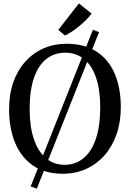

<svg xmlns="http://www.w3.org/2000/svg" viewBox="-20 -1008 762 1126"><path d="M524.9 -833.6 560.9 -819.6 195.9 98.4 159.9 85.4ZM354.6 11Q247.4 12.4 175.9 -35.8Q104.4 -84 68.8 -169.9Q33.3 -255.8 33.3 -367.3Q33.3 -455.5 58.4 -526.4Q83.6 -597.2 129.2 -647.6Q174.9 -697.9 236.3 -724.7Q297.6 -751.4 369.7 -751.4Q475.5 -751.3 546.3 -705.3Q617.1 -659.4 652.8 -575.8Q688.5 -492.2 688.5 -379.7Q688.5 -292.2 663.5 -220.7Q638.6 -149.2 593.5 -97.7Q548.4 -46.3 487.5 -18.2Q426.6 9.8 354.6 11ZM359.2 -41.5Q421.8 -41.5 468.8 -79.4Q515.7 -117.4 541.8 -192.6Q567.8 -267.8 567.8 -379.4Q567.8 -479.5 543.9 -551Q519.9 -622.4 473.7 -660.7Q427.6 -699 361.7 -699Q299.1 -699 252.3 -662.6Q205.6 -626.2 179.7 -552.6Q153.8 -479.1 153.8 -367.4Q153.8 -267.9 177.8 -194.8Q201.9 -121.6 247.7 -81.6Q293.4 -41.5 359.2 -41.5ZM360.5 -800 321.8 -832.8 442.6 -987.8 517.5 -928.3Q504.1 -910.5 484.9 -891.3Q465.7 -872.1 443.8 -854.2Q422 -836.3 400.6 -822.1Q379.3 -807.9 361.3 -800Z"/></svg>

Font: Merriweather Light
Style: Regular
Weight: 300
Version: Version 2.100